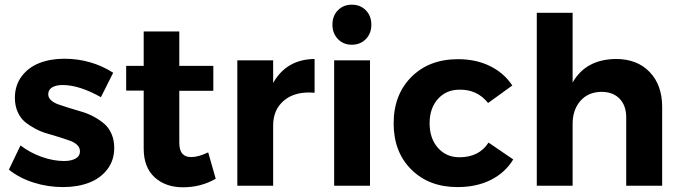

<svg xmlns="http://www.w3.org/2000/svg" viewBox="-20 -797 2919 824"><path d="M413.1 -379.9Q320.3 -432.1 249 -432.1Q220.7 -432.1 203.9 -422.1Q187 -412.1 187 -392.1Q187 -377.9 199.2 -366.7Q211.4 -355.5 231.4 -348.6Q251.5 -341.8 276.9 -333.7Q302.2 -325.7 328.9 -318.1Q355.5 -310.5 380.9 -297.1Q406.2 -283.7 426.3 -266.8Q446.3 -250 458.3 -223.1Q470.2 -196.3 470.2 -162.1Q470.2 -108.9 440.7 -70.3Q411.1 -31.7 362.1 -12.9Q313 5.9 251 5.9Q185.1 5.9 124.3 -13.4Q63.5 -32.7 18.1 -68.8L67.9 -172.9Q109.4 -141.1 159.4 -123.5Q209.5 -106 254.9 -106Q285.6 -106 304.4 -116.5Q323.2 -127 323.2 -147.9Q323.2 -163.1 311.3 -174.8Q299.3 -186.5 279.5 -193.4Q259.8 -200.2 234.9 -208.3Q210 -216.3 183.6 -223.6Q157.2 -231 132.3 -244.1Q107.4 -257.3 87.6 -273.4Q67.9 -289.6 55.9 -316.4Q43.9 -343.3 43.9 -377Q43.9 -430.7 72.8 -469.2Q101.6 -507.8 148.9 -526.4Q196.3 -544.9 255.9 -544.9Q371.1 -544.9 465.8 -484.9Z M873.5 -143.1 905.8 -29.8Q841.8 6.8 765.6 6.8Q690.4 6.8 643.6 -36.1Q596.7 -79.1 596.7 -159.2V-408.2H521.5V-514.2H596.7V-662.1H749.5V-514.2H895.5V-407.2H749.5V-185.1Q749.5 -152.3 762.9 -137.2Q776.4 -122.1 801.8 -123Q831.1 -123 873.5 -143.1Z M1152.3 -440.9Q1209.5 -542.5 1330.1 -543.9V-398.9Q1249 -406.2 1200.7 -367.2Q1152.3 -328.1 1152.3 -258.8V0H998.5V-538.1H1152.3Z M1489.7 -776.9Q1526.4 -776.9 1550 -752.9Q1573.7 -729 1573.7 -690.9Q1573.7 -653.3 1550 -629.2Q1526.4 -605 1489.7 -605Q1453.6 -605 1430.2 -629.4Q1406.7 -653.8 1406.7 -690.9Q1406.7 -729 1430.2 -752.9Q1453.6 -776.9 1489.7 -776.9ZM1414.1 -538.1H1567.9V0H1414.1Z M2074.7 -355Q2027.8 -413.6 1951.7 -412.1Q1895 -412.1 1859.4 -372.3Q1823.7 -332.5 1823.7 -268.1Q1823.7 -203.1 1859.4 -162.6Q1895 -122.1 1951.7 -122.1Q2036.1 -122.1 2076.7 -185.1L2182.6 -112.8Q2148.4 -56.2 2086.9 -25.1Q2025.4 5.9 1943.4 5.9Q1820.8 5.9 1745.1 -69.6Q1669.4 -145 1669.4 -267.1Q1669.4 -390.6 1745.6 -466.8Q1821.8 -543 1945.8 -543Q2022.5 -543 2082.5 -513.7Q2142.6 -484.4 2178.7 -430.2Z M2623.5 -543.9Q2714.4 -543.9 2768.1 -488Q2821.8 -432.1 2821.8 -337.9V0H2667.5V-293Q2667.5 -343.8 2639.2 -373.3Q2610.8 -402.8 2561.5 -402.8Q2504.4 -402.3 2470.9 -364Q2437.5 -325.7 2437.5 -265.1V0H2283.7V-742.2H2437.5V-442.9Q2494.1 -542.5 2623.5 -543.9Z"/></svg>

Font: Montserrat arm SemiBold
Style: Regular
Weight: 600
Designer: Julieta Ulanovsky
Foundry: Julieta Ulanovsky
Version: Version 6.000;PS 006.000;hotconv 1.0.88;makeotf.lib2.5.64775